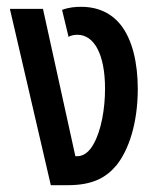

<svg xmlns="http://www.w3.org/2000/svg" viewBox="-20 -543 467 563"><path d="M129 0H179C253 0 292 -23 322 -59C358 -104 384 -183 384 -282C384 -359 368 -427 334 -470C307 -504 268 -523 218 -523C203 -523 183 -522 162 -514L181 -435C188 -439 197 -441 207 -441C257 -441 288 -382 288 -283C288 -224 277 -160 254 -120C242 -98 225 -85 207 -85H201L106 -517H9Z"/></svg>

Font: Noto Sans Thai UI ExtraCondensed Medium
Style: Regular
Weight: 500
Width: 3
Designer: Monotype Design Team
Foundry: Monotype Imaging Inc.
Version: Version 1.901